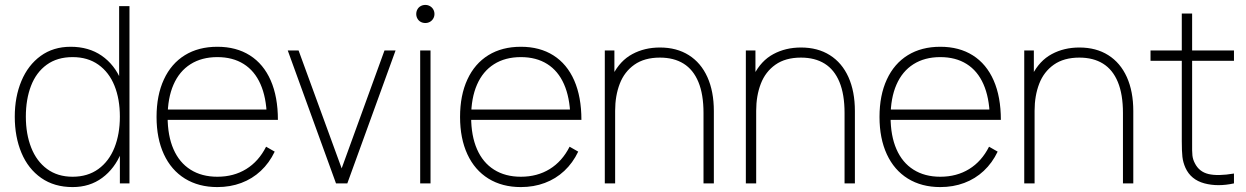

<svg xmlns="http://www.w3.org/2000/svg" viewBox="-20 -745 5063 780"><path d="M275 15Q200.5 15 147.5 -22Q94.5 -59 67.2 -124Q40 -189 40 -271Q40 -351.5 67 -416Q94 -480.5 145.2 -517.8Q196.5 -555 267 -555Q340.5 -555 393 -518.8Q445.5 -482.5 472.2 -418.2Q499 -354 499 -271Q499 -189.5 472.5 -124.8Q446 -60 395.2 -22.5Q344.5 15 275 15ZM275 -27Q336.5 -27 379.8 -58.5Q423 -90 445 -145.2Q467 -200.5 467 -271Q467 -342.5 445 -397Q423 -451.5 379.8 -482.2Q336.5 -513 275 -513Q212.5 -513 169.8 -482Q127 -451 106 -396.2Q85 -341.5 85 -271Q85 -200.5 106.8 -145.2Q128.5 -90 171.2 -58.5Q214 -27 275 -27ZM467 0V-425H464V-720H506V0Z M863 15Q787 15 731.2 -19.5Q675.5 -54 645.8 -118.2Q616 -182.5 616 -270Q616 -358 645.8 -422.2Q675.5 -486.5 731 -520.8Q786.5 -555 863 -555Q940 -555 995.2 -520Q1050.5 -485 1079.8 -418.2Q1109 -351.5 1109 -258H1064V-272Q1062 -349.5 1038.2 -403.2Q1014.5 -457 970 -485Q925.5 -513 863 -513Q799.5 -513 754 -484.2Q708.5 -455.5 684.8 -401Q661 -346.5 661 -270Q661 -193.5 684.8 -139Q708.5 -84.5 754 -55.8Q799.5 -27 863 -27Q929.5 -27 980.2 -58.2Q1031 -89.5 1061 -149L1096 -129Q1074 -83 1039.5 -50.8Q1005 -18.5 960.2 -1.8Q915.5 15 863 15ZM643 -258V-300H1083V-258Z M1345 0 1149 -540H1193L1368 -61L1542 -540H1587L1391 0Z M1687 0V-540H1729V0ZM1708 -651.5Q1697.5 -651.5 1689 -656.2Q1680.5 -661 1675.8 -669.5Q1671 -678 1671 -688Q1671 -698.5 1675.8 -707Q1680.5 -715.5 1689 -720.2Q1697.5 -725 1708 -725Q1718 -725 1726.5 -720.2Q1735 -715.5 1740 -707Q1745 -698.5 1745 -688Q1745 -678 1740 -669.5Q1735 -661 1726.5 -656.2Q1718 -651.5 1708 -651.5Z M2096 15Q2020 15 1964.2 -19.5Q1908.5 -54 1878.8 -118.2Q1849 -182.5 1849 -270Q1849 -358 1878.8 -422.2Q1908.5 -486.5 1964 -520.8Q2019.5 -555 2096 -555Q2173 -555 2228.2 -520Q2283.5 -485 2312.8 -418.2Q2342 -351.5 2342 -258H2297V-272Q2295 -349.5 2271.2 -403.2Q2247.5 -457 2203 -485Q2158.5 -513 2096 -513Q2032.5 -513 1987 -484.2Q1941.5 -455.5 1917.8 -401Q1894 -346.5 1894 -270Q1894 -193.5 1917.8 -139Q1941.5 -84.5 1987 -55.8Q2032.5 -27 2096 -27Q2162.5 -27 2213.2 -58.2Q2264 -89.5 2294 -149L2329 -129Q2307 -83 2272.5 -50.8Q2238 -18.5 2193.2 -1.8Q2148.5 15 2096 15ZM1876 -258V-300H2316V-258Z M2838 -286Q2838 -362 2817.2 -412Q2796.5 -462 2757 -486.5Q2717.5 -511 2661 -511Q2598 -511 2557.2 -482.2Q2516.5 -453.5 2497.8 -404.8Q2479 -356 2479 -295L2440 -294Q2440 -382.5 2469.5 -440.5Q2499 -498.5 2548.8 -525.2Q2598.5 -552 2661 -552Q2729 -552 2778.2 -521Q2827.5 -490 2853.8 -431.8Q2880 -373.5 2880 -294V0H2838ZM2437 0V-540H2476V-430H2479V0Z M3411 -286Q3411 -362 3390.2 -412Q3369.5 -462 3330 -486.5Q3290.5 -511 3234 -511Q3171 -511 3130.2 -482.2Q3089.5 -453.5 3070.8 -404.8Q3052 -356 3052 -295L3013 -294Q3013 -382.5 3042.5 -440.5Q3072 -498.5 3121.8 -525.2Q3171.5 -552 3234 -552Q3302 -552 3351.2 -521Q3400.5 -490 3426.8 -431.8Q3453 -373.5 3453 -294V0H3411ZM3010 0V-540H3049V-430H3052V0Z M3800 15Q3724 15 3668.2 -19.5Q3612.5 -54 3582.8 -118.2Q3553 -182.5 3553 -270Q3553 -358 3582.8 -422.2Q3612.5 -486.5 3668 -520.8Q3723.5 -555 3800 -555Q3877 -555 3932.2 -520Q3987.5 -485 4016.8 -418.2Q4046 -351.5 4046 -258H4001V-272Q3999 -349.5 3975.2 -403.2Q3951.5 -457 3907 -485Q3862.5 -513 3800 -513Q3736.5 -513 3691 -484.2Q3645.5 -455.5 3621.8 -401Q3598 -346.5 3598 -270Q3598 -193.5 3621.8 -139Q3645.5 -84.5 3691 -55.8Q3736.5 -27 3800 -27Q3866.5 -27 3917.2 -58.2Q3968 -89.5 3998 -149L4033 -129Q4011 -83 3976.5 -50.8Q3942 -18.5 3897.2 -1.8Q3852.5 15 3800 15ZM3580 -258V-300H4020V-258Z M4542 -286Q4542 -362 4521.2 -412Q4500.5 -462 4461 -486.5Q4421.5 -511 4365 -511Q4302 -511 4261.2 -482.2Q4220.5 -453.5 4201.8 -404.8Q4183 -356 4183 -295L4144 -294Q4144 -382.5 4173.5 -440.5Q4203 -498.5 4252.8 -525.2Q4302.5 -552 4365 -552Q4433 -552 4482.2 -521Q4531.5 -490 4557.8 -431.8Q4584 -373.5 4584 -294V0H4542ZM4141 0V-540H4180V-430H4183V0Z M4993 0Q4927 14.5 4872.5 -0.2Q4818 -15 4796 -63Q4786 -85.5 4783.5 -108.2Q4781 -131 4781 -171V-179V-690H4823V-179V-162.5Q4822.5 -130 4824.2 -113.5Q4826 -97 4834 -82Q4851.5 -47 4889.5 -38Q4927.5 -29 4993 -40ZM4654 -498V-540H4993V-498Z"/></svg>

Font: Hauora
Style: Regular
Weight: 400
Designer: Wayne Shih
Foundry: WCYS
Version: Version 1.001